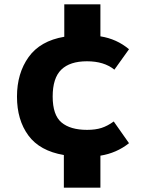

<svg xmlns="http://www.w3.org/2000/svg" viewBox="-20 -712 667 893"><path d="M279 -541V-692H447V-543Q523 -531 580 -483L512 -388Q464 -427 384.5 -427Q305 -427 265 -388Q225 -349 225 -263Q225 -177 266 -142.5Q307 -108 385 -108Q424 -108 452 -117Q480 -126 509 -147L580 -46Q522 0 447 12V161H277V9Q165 -10 112 -82Q59 -154 59 -262.5Q59 -371 113 -446.5Q167 -522 279 -541Z"/></svg>

Font: Fix15 Mono
Style: Bold
Weight: 700
Designer: Carrois Corporate & Edenspiekermann AG
Foundry: Carrois Corporate GbR & Edenspiekermann AG
Version: Version 3.206